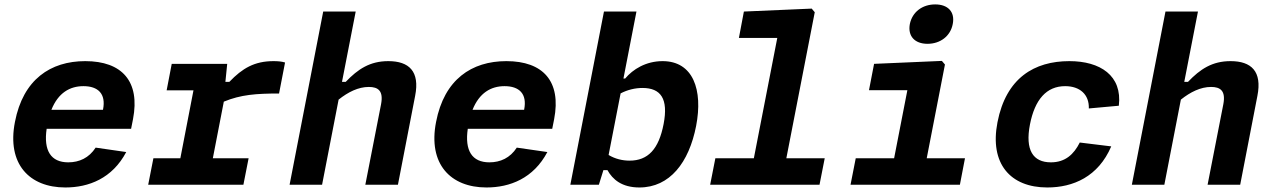

<svg xmlns="http://www.w3.org/2000/svg" viewBox="-20 -816 5620 848"><path d="M46 -277.5C9.5 -91.5 110 12 268.5 12C372 12 476 -28 537.5 -144.5L402.5 -164C373 -118.5 330 -99 281.5 -99C204.5 -99 172 -151 186 -247H559L567.5 -290C599.5 -456.5 519 -546 356.5 -546C203 -546 82 -465 46 -277.5ZM207 -331C237 -406 288.5 -435.5 348.5 -435.5C413 -435.5 449 -402 435 -332V-331Z M983.5 -534H738.5L716 -417H834.5L776.5 -117H657.5L634.5 0H1055L1078 -117H920L968.5 -367C1043.5 -398 1111.5 -403 1212.5 -403L1239 -540C1224 -544.5 1208 -546 1188 -546C1104 -546 1050.5 -514.5 993 -454.5H975.5Z M1402.5 0 1475.5 -376C1517.5 -409.5 1562.5 -432 1609 -432C1649.5 -432 1674.5 -415.5 1663 -355.5L1593.5 0H1737.5L1813.5 -392.5C1835 -501 1786.5 -546 1695 -546C1614 -546 1561 -511 1507 -454.5H1490.5L1551 -765H1407.5L1259 0Z M1906 -277.5C1869.5 -91.5 1970 12 2128.5 12C2232 12 2336 -28 2397.5 -144.5L2262.5 -164C2233 -118.5 2190 -99 2141.5 -99C2064.5 -99 2032 -151 2046 -247H2419L2427.5 -290C2459.5 -456.5 2379 -546 2216.5 -546C2063 -546 1942 -465 1906 -277.5ZM2067 -331C2097 -406 2148.5 -435.5 2208.5 -435.5C2273 -435.5 2309 -402 2295 -332V-331Z M3054.5 -259.5C3085.5 -419 3041.5 -546 2906.5 -546C2833 -546 2775 -510 2741 -469H2733.5L2791 -765H2647.5L2499 0H2625L2645 -64.5H2663C2685.5 -23.5 2726.5 12 2804 12C2938.5 12 3023 -98.5 3054.5 -259.5ZM2668 -131.5 2721 -403.5C2751.5 -419.5 2785.5 -427.5 2817.5 -427.5C2898.5 -427.5 2932.5 -380 2911 -268.5C2889.5 -156.5 2841.5 -106.5 2760.5 -106.5C2729.5 -106.5 2697 -114 2668 -131.5Z M3116.5 0H3599.5L3622.5 -117H3453L3578.5 -762L3565 -778L3265.5 -765L3243.5 -648.5H3413L3309.5 -117H3139.5Z M3736.5 0H4219.5L4242 -117H4073L4153.5 -531L4140 -547L3840.5 -534L3818 -417.5H3987.5L3929 -117H3759.5ZM4076.5 -622.5C4133 -622.5 4178 -656.5 4188 -710C4198.5 -763.5 4167 -796.5 4110.5 -796.5C4054 -796.5 4009.5 -763.5 3998.5 -710C3988.5 -656.5 4020 -622.5 4076.5 -622.5Z M4888 -169.5 4749 -186.5C4723 -134.5 4685 -99 4621.5 -99C4542.5 -99 4507 -153 4529 -266.5C4550.5 -376.5 4602 -435.5 4684.5 -435.5C4749.5 -435.5 4791 -398.5 4789 -337L4921.5 -349C4937.5 -482.5 4839 -546 4703 -546C4548.5 -546 4423.5 -472 4385.5 -276C4350 -93.5 4442 12 4605.5 12C4720 12 4830.5 -35.5 4888 -169.5Z M5122.5 0 5195.5 -376C5237.5 -409.5 5282.5 -432 5329 -432C5369.5 -432 5394.5 -415.5 5383 -355.5L5313.5 0H5457.5L5533.5 -392.5C5555 -501 5506.5 -546 5415 -546C5334 -546 5281 -511 5227 -454.5H5210.5L5271 -765H5127.5L4979 0Z"/></svg>

Font: Monaspace Neon
Style: Bold Italic
Weight: 700
Italic angle: -11°
Designer: Riley Cran & the Lettermatic Team
Foundry: Lettermatic
Version: Version 1.200 (Monaspace Neon)